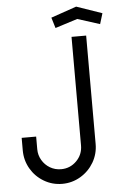

<svg xmlns="http://www.w3.org/2000/svg" viewBox="-58 -893 597 944"><g transform="rotate(-5 240.0 -421.0)"><path d="M31.3 -171.1V-232.7H102.8V-170.3Q102.8 -141.1 117.4 -116.3Q132 -91.4 156.7 -76.8Q181.5 -62.2 211.4 -62.2Q255.9 -62.2 287.4 -93.6Q318.8 -125.1 318.8 -170.3V-706H391V-171.1Q391 -122.1 366.8 -80.6Q342.5 -39.2 301.1 -14.6Q259.7 10 210.7 10Q161.9 10 120.5 -14.6Q79.1 -39.2 55.2 -80.6Q31.3 -122.1 31.3 -171.1ZM228.3 -808.6 354.3 -852.1 480.3 -808.6 464.3 -756.2 354.3 -791.2 244.2 -756.2Z"/></g></svg>

Font: Lineal Thin
Style: Regular
Weight: 200
Designer: Created by Frank Adebiaye with contributions from Anton Moglia & Ariel Martín Pérez
Created by Frank ADEBIAYE with FontF
Foundry: Velvetyne Type Foundry
Version: Version 2.000;Glyphs 3.2 (3227)